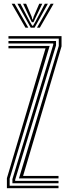

<svg xmlns="http://www.w3.org/2000/svg" viewBox="-20 -990 361 1010"><path d="M79.7 -51.5 289.2 -748.6V-787.1H24.5V-800H303.7V-746.2L101.4 -64.4H287.8V-51.5ZM16.3 0V-52.6L219.5 -735.6H24.5V-748.5H241.2L30.8 -50.5V-12.9H287.8V0ZM45.3 -25.8V-47.5L260.2 -755.2V-761.3H24.5V-774.2H274.7V-751.4L59.8 -44.6V-38.7H287.8V-25.8ZM41.5 -970.2H57L129 -844.4H113.9ZM71.7 -970.2H87.6L137 -876L149.5 -854.7H153.9L166.4 -876L215.8 -970.2H231.7L161.8 -844.4H141.6ZM101.5 -970.2H117.4L146.4 -902.4L150.3 -887.8H153.1L157 -902.4L186.4 -970.2H202.3L165.3 -893.1L156.1 -873.2H147.3L137.9 -893.1ZM246.4 -970.2H261.9L189.5 -844.4H174.5Z"/></svg>

Font: Big Shoulders Inline Display SC Thin
Style: Regular
Weight: 100
Designer: Patric King
Foundry: XO Type Co
Version: Version 2.002